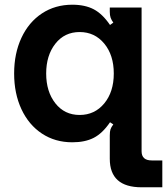

<svg xmlns="http://www.w3.org/2000/svg" viewBox="-20 -593 709 815"><path d="M581 202Q446 202 446 81V-18Q446 -35 449 -44Q452 -53 461 -65L447 -74Q415 -27 378 -8Q341 11 287 11Q214 11 158 -26Q102 -63 71 -129.5Q40 -196 40 -281Q40 -366 71 -432.5Q102 -499 158 -536Q214 -573 287 -573Q341 -573 378 -553.5Q415 -534 447 -487L461 -497Q453 -508 449.5 -518Q446 -528 446 -543V-561H581V49Q581 88 624 88H669V202ZM463 -281Q463 -359 422.5 -408Q382 -457 318 -457Q254 -457 215 -407.5Q176 -358 176 -281Q176 -204 215 -154.5Q254 -105 318 -105Q382 -105 422.5 -154Q463 -203 463 -281Z"/></svg>

Font: Open Sauce Sans
Style: Bold
Weight: 700
Designer: Alfredo Marco Pradil
Foundry: Creative Sauce Fz LLC
Version: Version 1.477